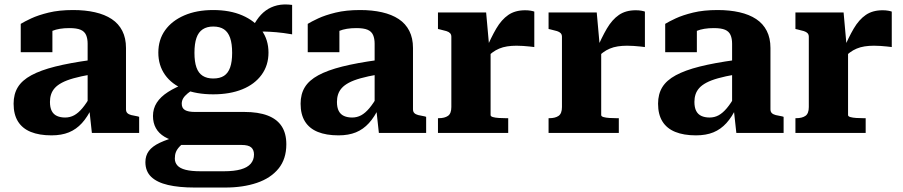

<svg xmlns="http://www.w3.org/2000/svg" viewBox="-20 -596 4050 861"><path d="M388 -327V-262Q342 -254 310 -245Q278 -236 257.5 -225Q237 -214 225.5 -201Q214 -188 209 -172.5Q204 -157 204 -139Q204 -114 212 -98.5Q220 -83 235.5 -76Q251 -69 272 -69Q294 -69 312.5 -79Q331 -89 349.5 -111Q368 -133 387 -167L393 -115Q373 -72 347.5 -44Q322 -16 289 -2.5Q256 11 211 11Q156 11 118 -4.5Q80 -20 60.5 -51.5Q41 -83 41 -131Q41 -174 60 -205Q79 -236 120.5 -258.5Q162 -281 227.5 -297.5Q293 -314 388 -327ZM392 0 380 -110 373 -109V-400Q373 -423 366 -439Q359 -455 341.5 -462.5Q324 -470 291 -470Q245 -470 214.5 -457.5Q184 -445 172 -429Q165 -435 164.5 -443Q164 -451 170 -459Q176 -467 187 -472.5Q198 -478 215 -478V-362H73V-489Q89 -499 120 -513.5Q151 -528 198 -539.5Q245 -551 308 -551Q362 -551 406 -541Q450 -531 481 -510.5Q512 -490 528.5 -457.5Q545 -425 545 -381V-106Q545 -95 551 -89Q557 -83 568.5 -80Q580 -77 598 -74L604 -72V0Z M1290 -442Q1249 -449 1219 -451.5Q1189 -454 1165 -454.5Q1141 -455 1120 -451L1099 -446Q1114 -480 1131.5 -506Q1149 -532 1171.5 -548.5Q1194 -565 1223 -572Q1252 -579 1290 -574ZM936 -173Q861 -173 805.5 -195.5Q750 -218 720 -260.5Q690 -303 690 -360Q690 -418 720.5 -460.5Q751 -503 806.5 -527Q862 -551 936 -551Q1011 -551 1066.5 -527Q1122 -503 1153 -460.5Q1184 -418 1184 -360Q1184 -303 1153 -260.5Q1122 -218 1066.5 -195.5Q1011 -173 936 -173ZM936 -244Q966 -244 984.5 -256Q1003 -268 1012 -293.5Q1021 -319 1021 -359Q1021 -400 1012 -426Q1003 -452 984.5 -464.5Q966 -477 936 -477Q908 -477 889 -464.5Q870 -452 861 -426Q852 -400 852 -359Q852 -319 861 -293.5Q870 -268 889 -256Q908 -244 936 -244ZM853 245Q783 245 733.5 233.5Q684 222 658 197Q632 172 632 131Q632 102 647.5 81Q663 60 697 44Q731 28 786 13L819 35Q798 48 786 60.5Q774 73 769 85.5Q764 98 764 115Q764 133 775.5 146Q787 159 812.5 165.5Q838 172 880 172H984Q1030 172 1060 163.5Q1090 155 1104.5 138Q1119 121 1119 97Q1119 76 1106.5 65Q1094 54 1063 54H774L782 41Q744 33 718 17.5Q692 2 679 -21.5Q666 -45 666 -76Q666 -109 683 -135.5Q700 -162 733.5 -183.5Q767 -205 813 -222L858 -202Q836 -189 822 -177.5Q808 -166 801.5 -155Q795 -144 795 -131Q795 -111 809.5 -102.5Q824 -94 854 -94H1076Q1138 -94 1180 -78Q1222 -62 1243 -30Q1264 2 1264 51Q1264 117 1229 160Q1194 203 1132 224Q1070 245 990 245Z M1675 -327V-262Q1629 -254 1597 -245Q1565 -236 1544.5 -225Q1524 -214 1512.5 -201Q1501 -188 1496 -172.5Q1491 -157 1491 -139Q1491 -114 1499 -98.5Q1507 -83 1522.5 -76Q1538 -69 1559 -69Q1581 -69 1599.5 -79Q1618 -89 1636.5 -111Q1655 -133 1674 -167L1680 -115Q1660 -72 1634.5 -44Q1609 -16 1576 -2.5Q1543 11 1498 11Q1443 11 1405 -4.5Q1367 -20 1347.5 -51.5Q1328 -83 1328 -131Q1328 -174 1347 -205Q1366 -236 1407.5 -258.5Q1449 -281 1514.5 -297.5Q1580 -314 1675 -327ZM1679 0 1667 -110 1660 -109V-400Q1660 -423 1653 -439Q1646 -455 1628.5 -462.5Q1611 -470 1578 -470Q1532 -470 1501.5 -457.5Q1471 -445 1459 -429Q1452 -435 1451.5 -443Q1451 -451 1457 -459Q1463 -467 1474 -472.5Q1485 -478 1502 -478V-362H1360V-489Q1376 -499 1407 -513.5Q1438 -528 1485 -539.5Q1532 -551 1595 -551Q1649 -551 1693 -541Q1737 -531 1768 -510.5Q1799 -490 1815.5 -457.5Q1832 -425 1832 -381V-106Q1832 -95 1838 -89Q1844 -83 1855.5 -80Q1867 -77 1885 -74L1891 -72V0Z M2376 -544V-385Q2368 -386 2354.5 -387.5Q2341 -389 2325.5 -390Q2310 -391 2296 -391Q2274 -391 2254.5 -388Q2235 -385 2218.5 -378Q2202 -371 2188 -360.5Q2174 -350 2161 -333L2158 -371Q2182 -428 2205.5 -468Q2229 -508 2259.5 -529Q2290 -550 2335 -550Q2349 -550 2360 -548Q2371 -546 2376 -544ZM1944 0V-66H1947Q1974 -66 1989 -76.5Q2004 -87 2004 -116V-431Q2004 -441 1998.5 -447Q1993 -453 1982 -456.5Q1971 -460 1953 -464L1944 -466V-540H2160L2174 -384L2180 -387V-80Q2180 -74 2190.5 -71Q2201 -68 2217 -67Q2233 -66 2248 -66H2259V0Z M2872 -544V-385Q2864 -386 2850.5 -387.5Q2837 -389 2821.5 -390Q2806 -391 2792 -391Q2770 -391 2750.5 -388Q2731 -385 2714.5 -378Q2698 -371 2684 -360.5Q2670 -350 2657 -333L2654 -371Q2678 -428 2701.5 -468Q2725 -508 2755.5 -529Q2786 -550 2831 -550Q2845 -550 2856 -548Q2867 -546 2872 -544ZM2440 0V-66H2443Q2470 -66 2485 -76.5Q2500 -87 2500 -116V-431Q2500 -441 2494.5 -447Q2489 -453 2478 -456.5Q2467 -460 2449 -464L2440 -466V-540H2656L2670 -384L2676 -387V-80Q2676 -74 2686.5 -71Q2697 -68 2713 -67Q2729 -66 2744 -66H2755V0Z M3278 -327V-262Q3232 -254 3200 -245Q3168 -236 3147.5 -225Q3127 -214 3115.5 -201Q3104 -188 3099 -172.5Q3094 -157 3094 -139Q3094 -114 3102 -98.5Q3110 -83 3125.5 -76Q3141 -69 3162 -69Q3184 -69 3202.5 -79Q3221 -89 3239.5 -111Q3258 -133 3277 -167L3283 -115Q3263 -72 3237.5 -44Q3212 -16 3179 -2.5Q3146 11 3101 11Q3046 11 3008 -4.5Q2970 -20 2950.5 -51.5Q2931 -83 2931 -131Q2931 -174 2950 -205Q2969 -236 3010.5 -258.5Q3052 -281 3117.5 -297.5Q3183 -314 3278 -327ZM3282 0 3270 -110 3263 -109V-400Q3263 -423 3256 -439Q3249 -455 3231.5 -462.5Q3214 -470 3181 -470Q3135 -470 3104.5 -457.5Q3074 -445 3062 -429Q3055 -435 3054.5 -443Q3054 -451 3060 -459Q3066 -467 3077 -472.5Q3088 -478 3105 -478V-362H2963V-489Q2979 -499 3010 -513.5Q3041 -528 3088 -539.5Q3135 -551 3198 -551Q3252 -551 3296 -541Q3340 -531 3371 -510.5Q3402 -490 3418.5 -457.5Q3435 -425 3435 -381V-106Q3435 -95 3441 -89Q3447 -83 3458.5 -80Q3470 -77 3488 -74L3494 -72V0Z M3979 -544V-385Q3971 -386 3957.5 -387.5Q3944 -389 3928.5 -390Q3913 -391 3899 -391Q3877 -391 3857.5 -388Q3838 -385 3821.5 -378Q3805 -371 3791 -360.5Q3777 -350 3764 -333L3761 -371Q3785 -428 3808.5 -468Q3832 -508 3862.5 -529Q3893 -550 3938 -550Q3952 -550 3963 -548Q3974 -546 3979 -544ZM3547 0V-66H3550Q3577 -66 3592 -76.5Q3607 -87 3607 -116V-431Q3607 -441 3601.5 -447Q3596 -453 3585 -456.5Q3574 -460 3556 -464L3547 -466V-540H3763L3777 -384L3783 -387V-80Q3783 -74 3793.5 -71Q3804 -68 3820 -67Q3836 -66 3851 -66H3862V0Z"/></svg>

Font: Roboto Serif
Style: Bold
Weight: 700
Designer: Greg Gazdowicz
Foundry: Commercial Type
Version: Version 1.008